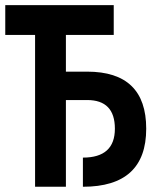

<svg xmlns="http://www.w3.org/2000/svg" viewBox="-25 -713 631 733"><path d="M291.5 0V-111.3Q413.6 -111.3 413.6 -221.7Q413.6 -331.1 307.6 -331.1H226.6V0H108.9V-579.6H-4.9V-693.4H409.2V-579.6H226.6V-439.5H307.6Q533.2 -439.5 533.2 -221.7Q533.2 0 291.5 0Z"/></svg>

Font: Cascadia Mono PL SemiBold
Style: Regular
Weight: 600
Monospace: yes
Designer: Aaron Bell
Foundry: Saja Typeworks
Version: Version 2404.023; ttfautohint (v1.8.4)